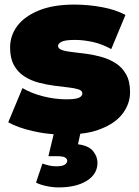

<svg xmlns="http://www.w3.org/2000/svg" viewBox="-20 -577 605 837"><path d="M235 240Q210 240 182 234Q154 228 137 219L165 136Q176 140 191.5 144Q207 148 225 148Q251 148 262 141Q273 134 273 124Q273 115 263.5 109.5Q254 104 232 104H191L214 8Q169 5 126 -5Q58 -20 16 -44L78 -193Q117 -170 168.5 -157Q220 -144 269 -144Q310 -144 324.5 -151Q339 -158 339 -170Q339 -182 322 -187.5Q305 -193 277 -196Q249 -199 215.5 -203.5Q182 -208 148 -217Q114 -226 86 -244Q58 -262 41 -292.5Q24 -323 24 -370Q24 -422 55.5 -464Q87 -506 149.5 -531.5Q212 -557 304 -557Q364 -557 424 -546Q484 -535 527 -512L465 -363Q423 -386 382.5 -394.5Q342 -403 307 -403Q264 -403 248.5 -395Q233 -387 233 -377Q233 -365 250 -359Q267 -353 295 -350Q323 -347 356.5 -342.5Q390 -338 423.5 -328.5Q457 -319 485 -301Q513 -283 530 -252.5Q547 -222 547 -175Q547 -126 516 -83.5Q485 -41 422 -16Q382 1 330 6L320 52Q367 58 386 82Q405 106 405 132Q405 182 358.5 211Q312 240 235 240Z"/></svg>

Font: Montserrat Thin Black
Style: Regular
Weight: 900
Version: Version 9.000